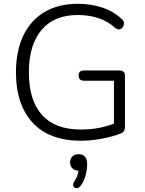

<svg xmlns="http://www.w3.org/2000/svg" viewBox="-20 -733 763 1011"><path d="M406 8Q239 8 151.5 -87.5Q64 -183 64 -352Q64 -464 102.5 -545Q141 -626 214 -669.5Q287 -713 390 -713Q457 -713 516 -694Q575 -675 620 -634Q635 -623 632.5 -606.5Q630 -590 617.5 -581.5Q605 -573 588 -585Q547 -622 497 -638Q447 -654 389 -654Q265 -654 198.5 -575Q132 -496 132 -352Q132 -205 201 -128Q270 -51 406 -51Q500 -51 580 -82V-308H423Q394 -308 394 -336Q394 -362 423 -362H608Q638 -362 638 -333V-65Q638 -40 620 -32Q580 -15 520.5 -3.5Q461 8 406 8ZM404 246Q393 259 381.5 258Q370 257 366 246.5Q362 236 372 221Q390 195 393 166Q373 165 361 153Q349 141 349 122Q349 102 361.5 90.5Q374 79 394 79Q439 79 439 132Q439 159 430.5 191Q422 223 404 246Z"/></svg>

Font: Chiron GoRound TC L
Style: Regular
Weight: 300
Designer: Ryoko NISHIZUKA 西塚涼子 (kana, bopomofo & ideographs); Paul D. Hunt (Latin, Greek & Cyrillic); Sandoll Communications 산돌커뮤니
Foundry: Adobe
Version: Version 1.000;hotconv 1.1.1;makeotfexe 2.6.0